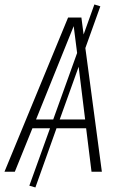

<svg xmlns="http://www.w3.org/2000/svg" viewBox="-36 -762 530 852"><path d="M370.1 0 346.2 -192.9H214.8L121.1 69.8L94.2 62L186 -192.9H107.9L29.8 0H-16.1L266.1 -684.1H325.2L335 -608.9L382.8 -742.2L409.2 -733.9L342.8 -548.8L416 0ZM124 -231.9H200.2L306.2 -526.9L291 -646ZM229 -231.9H341.8L313 -465.8Z"/></svg>

Font: Fira Sans Compressed ExtraLight
Style: Italic
Weight: 250
Width: 3
Italic angle: -8°
Designer: Carrois Corporate & Edenspiekermann AG
Foundry: Carrois Corporate GbR & Edenspiekermann AG
Version: Version 4.203;PS 004.203;hotconv 1.0.88;makeotf.lib2.5.64775